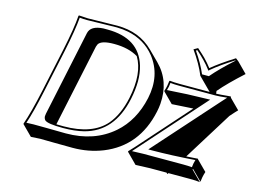

<svg xmlns="http://www.w3.org/2000/svg" viewBox="-96 -816 1395 1047"><g transform="rotate(15 601.5 -292.5)"><path d="M281.2 -645Q313.5 -645 364 -646.5Q414.6 -647.9 446.8 -647.9Q572.3 -647.5 651.9 -568.4L708.5 -512.2Q793.9 -426.8 783.7 -296.4Q781.7 -273.4 776.9 -251.5Q732.9 -45.4 551.8 27.3Q472.7 58.6 383.3 58.6Q327.1 58.6 272.9 57.6Q231.9 56.6 200.7 56.6L147.9 59.6L91.3 2.9L90.8 0Q115.2 -68.4 143.6 -200.2L195.8 -444.8Q223.1 -574.2 228 -645L230.5 -647.9Q232.9 -647.9 281.2 -645ZM954.6 -501Q929.2 -563 880.9 -630.9L903.8 -644Q934.6 -616.7 949.2 -602.1Q973.1 -577.6 990.7 -554.2Q1037.6 -593.3 1117.7 -644L1134.3 -630.9L1190.4 -574.2Q1107.4 -499 1061 -444.3L1063 -429.2Q1083.5 -429.7 1128.4 -434.1Q1140.6 -435.5 1142.1 -435.1Q1144.5 -434.6 1145.5 -434.1Q1146.5 -431.6 1146 -429.2L1202.6 -372.6Q1192.9 -363.3 1164.1 -330.6L994.1 -56.6L1059.1 -61L1060.1 -58.1L1116.7 -1.5Q1111.3 15.1 1108.4 29.8Q1107.9 31.7 1104.5 56.6L1047.9 0L1045.4 2.9L1102.1 59.6Q1079.1 56.6 1046.4 56.6H923.8L919.4 63L913.1 56.6H820.8L738.8 59.6L682.6 2.9L680.2 -1.5Q689 -9.8 709 -32.2L963.9 -318.8Q963.9 -318.8 843.8 -311.5L787.1 -368.2L786.1 -371.1Q791.5 -386.7 794.4 -401.9Q794.9 -405.3 798.3 -429.2L800.8 -432.1Q823.2 -429.2 856.4 -429.2H1026.4L1011.2 -444.3ZM591.8 -515.1Q538.1 -547.4 456.1 -547.4Q384.3 -547.4 368.7 -521.5Q365.2 -514.6 363.3 -507.3L264.6 -42.5Q281.7 -42 304.7 -42Q467.3 -42 542 -127.9Q591.3 -186 612.3 -284.2Q643.1 -430.2 591.8 -515.1ZM806.6 -40H784.2L1099.6 -393.6Q1119.1 -415.5 1127 -423.8Q1080.6 -418.9 1060.1 -418.9H856.4Q828.6 -418.9 807.1 -421.4Q805.2 -404.8 804.2 -399.9Q802.2 -390.1 798.8 -378.9Q916 -387.2 1017.6 -388.7L1040 -389.2L716.3 -25.4Q714.4 -23.4 710.9 -19.5Q704.1 -11.7 700.7 -7.8Q742.2 -9.8 764.2 -9.8H990.2Q1018.1 -9.8 1039.1 -7.8Q1041 -23.9 1042 -29.3Q1043.9 -38.6 1047.4 -50.3Q915 -40.5 806.6 -40ZM961.4 -511.2H1000Q1044.9 -564 1118.7 -630.4L1117.2 -631.8Q1041.5 -584 997.1 -546.4L989.3 -539.6L982.9 -548.3Q955.6 -585 902.8 -631.8L895.5 -627.9Q938 -566.4 961.4 -511.2ZM281.2 -634.8Q256.3 -634.8 237.3 -637.2Q231.4 -565.9 205.6 -442.9L153.3 -197.8Q127.4 -75.2 104.5 -8.3Q122.6 -9.8 144 -9.8Q176.3 -9.8 216.8 -9.3Q271.5 -8.3 326.7 -7.8Q486.8 -7.8 592.8 -99.6Q682.1 -177.7 710.9 -310.1Q739.3 -443.8 664.6 -539.6Q607.4 -611.3 512.7 -631.3Q480.5 -637.7 446.8 -638.2Q415 -638.2 364.3 -636.7Q313 -634.8 281.2 -634.8ZM194.8 -84 296.9 -565.9Q306.2 -609.9 377.4 -613.8Q387.7 -614.3 399.4 -613.8Q579.1 -613.8 622.1 -470.2Q633.8 -430.2 633.8 -383.3Q633.3 -335 622.1 -281.7Q580.6 -85.9 420.9 -44.9Q370.6 -32.2 304.7 -32.2Q216.3 -32.2 200.7 -47.9Q193.4 -56.6 192.9 -68.8Q193.4 -75.7 194.8 -84Z"/></g></svg>

Font: Linux Biolinum Shadow O
Style: Italic
Weight: 400
Italic angle: -12°
Designer: Philipp H. Poll
Foundry: Philipp H. Poll
Version: Version 0.6.2